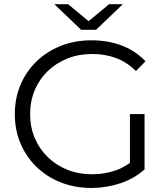

<svg xmlns="http://www.w3.org/2000/svg" viewBox="-20 -901 813 927"><path d="M421 6.4Q341.3 6.4 273.9 -20.1Q206.5 -46.6 156.6 -94.9Q106.8 -143.2 79.2 -208Q51.6 -272.9 51.6 -350Q51.6 -427.1 79.2 -492Q106.8 -556.8 156.9 -605.1Q207 -653.4 274.5 -679.9Q341.9 -706.4 422.1 -706.4Q501.6 -706.4 568.4 -681Q635.1 -655.6 682.4 -604.9L636.4 -558.1Q591.8 -601.8 539.1 -621.1Q486.4 -640.4 425 -640.4Q360.5 -640.4 305.6 -618.6Q250.8 -596.7 210.2 -557.5Q169.7 -518.2 147.6 -465.4Q125.5 -412.5 125.5 -350Q125.5 -288.1 147.6 -235.2Q169.7 -182.4 210.2 -142.8Q250.8 -103.3 305.3 -81.4Q359.9 -59.6 424.4 -59.6Q483.6 -59.6 537.3 -77.9Q591 -96.2 635.8 -138.8L677.9 -83Q628.3 -38.6 561 -16.1Q493.7 6.4 421 6.4ZM677.9 -83 607.3 -92.4V-350.4H677.9ZM371.8 -757 242.5 -880.6H309.1L435.6 -775.5H379.7L506.2 -880.6H572.9L443.5 -757Z"/></svg>

Font: Montserrat Thin
Style: Regular
Weight: 100
Designer: Julieta Ulanovsky
Foundry: Julieta Ulanovsky
Version: Version 9.000